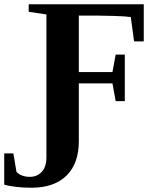

<svg xmlns="http://www.w3.org/2000/svg" viewBox="-102 -675 733 911"><path d="M272 -279.3V-4.9Q272 101.1 213.4 158.4Q154.8 215.8 46.4 215.8Q9.8 215.8 -25.6 211.7Q-61 207.5 -82 201.2V52.7H-38.6L-23.9 140.1Q-14.6 151.4 2.4 157.7Q19.5 164.1 40 164.1Q73.7 164.1 95.9 140.6Q118.2 117.2 118.2 71.3V-606.4L34.2 -619.1V-654.8H580.1V-478.5H534.2L518.6 -594.2Q494.6 -597.7 439.5 -599.4Q384.3 -601.1 352.5 -601.1H272V-333H431.6L446.8 -416H490.2V-195.3H446.8L431.6 -279.3Z"/></svg>

Font: Liberation Serif
Style: Bold
Weight: 700
Designer: Steve Matteson
Foundry: Ascender Corporation
Version: Version 2.1.5